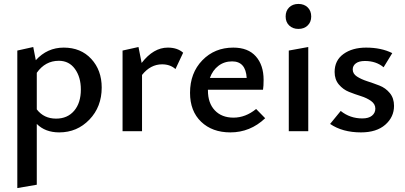

<svg xmlns="http://www.w3.org/2000/svg" viewBox="-20 -667 2059 976"><path d="M304 -425Q391 -425 444 -367.5Q497 -310 497 -222Q497 -124 434.5 -59Q372 6 281 6Q210 6 167 -37V272L68 289V-410L149 -428L162 -361Q220 -425 304 -425ZM265 -64Q323 -64 357 -104Q391 -144 391 -212Q391 -275 361 -316.5Q331 -358 279 -358Q210 -358 167 -297V-111Q203 -64 265 -64Z M833 -425Q882 -425 911 -399L872 -316Q845 -340 804 -340Q745 -340 702 -286V0H603V-410L684 -428L700 -347Q760 -425 833 -425Z M1282 -113 1328 -66Q1252 6 1151 6Q1059 6 1002.5 -48Q946 -102 946 -195Q946 -296 1008.5 -360.5Q1071 -425 1166 -425Q1241 -425 1280.5 -380.5Q1320 -336 1320 -261Q1320 -229 1317 -211H1037V-207Q1037 -143 1072 -106Q1107 -69 1167 -69Q1228 -69 1282 -113ZM1160 -355Q1120 -355 1090.5 -332.5Q1061 -310 1047 -271H1234Q1229 -355 1160 -355Z M1432 -583Q1432 -612 1450 -629.5Q1468 -647 1497 -647Q1526 -647 1544 -629.5Q1562 -612 1562 -583Q1562 -555 1544 -537.5Q1526 -520 1497 -520Q1468 -520 1450 -537.5Q1432 -555 1432 -583ZM1448 0V-410L1547 -428V0Z M1815 6Q1721 6 1658 -37L1712 -103Q1759 -65 1822 -65Q1854 -65 1871 -79Q1888 -93 1888 -115Q1888 -138 1866.5 -153.5Q1845 -169 1814.5 -178.5Q1784 -188 1754 -200Q1724 -212 1702.5 -237.5Q1681 -263 1681 -301Q1681 -360 1726 -392.5Q1771 -425 1841 -425Q1918 -425 1974 -397L1930 -325Q1892 -357 1835 -357Q1805 -357 1789 -345Q1773 -333 1773 -314Q1773 -292 1794.5 -278Q1816 -264 1847 -254Q1878 -244 1909 -232Q1940 -220 1961.5 -194Q1983 -168 1983 -129Q1983 -72 1938.5 -33Q1894 6 1815 6Z"/></svg>

Font: EauTest Semibold
Style: Regular
Weight: 600
Designer: Christian Thalmann (Catharsis Fonts)
Version: Version 0.001;PS 000.001;hotconv 1.0.88;makeotf.lib2.5.64775